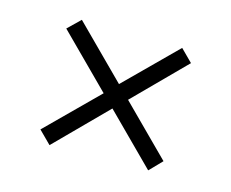

<svg xmlns="http://www.w3.org/2000/svg" viewBox="-59 -571 595 494"><g transform="rotate(15 238.0 -324.5)"><path d="M404 -456 372 -488 239 -356 104 -491 71 -459 207 -323 74 -191 107 -158 239 -291 369 -161 401 -194 272 -323Z"/></g></svg>

Font: Arthouse Owned Light
Style: Regular
Weight: 300
Designer: Jeremy Tribby
Foundry: Tribby Type
Version: Version 1.000;PS 001.000;hotconv 1.0.88;makeotf.lib2.5.64775